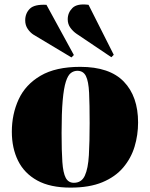

<svg xmlns="http://www.w3.org/2000/svg" viewBox="-20 -842 684 876"><path d="M302 14Q209 14 150 -18.5Q91 -51 62.5 -108.5Q34 -166 34 -241Q34 -321 65 -388.5Q96 -456 165 -496.5Q234 -537 346 -537Q480 -537 545 -469.5Q610 -402 610 -283Q610 -226 594 -173Q578 -120 542 -77.5Q506 -35 447 -10.5Q388 14 302 14ZM317 -8Q352 -8 367 -40.5Q382 -73 385.5 -134Q389 -195 389 -281Q389 -366 386.5 -418.5Q384 -471 372 -495Q360 -519 333 -519Q317 -519 303.5 -509Q290 -499 280.5 -469.5Q271 -440 266 -383.5Q261 -327 261 -235Q261 -153 264.5 -103Q268 -53 280 -30.5Q292 -8 317 -8ZM329 -688Q313 -699 301 -715.5Q289 -732 289 -754Q289 -784 310.5 -805.5Q332 -827 384 -820L499 -592L488 -581ZM134 -683Q118 -693 106.5 -710Q95 -727 95 -749Q95 -781 116 -802Q137 -823 192 -820L317 -591L306 -580Z"/></svg>

Font: Literata 72pt Black
Style: Italic
Weight: 900
Italic angle: -2°
Designer: Latin by Veronika Burian and Jose Scaglione. Greek by Irene Vlachou. Cyrillic by Vera Evstafieva
Foundry: TypeTogether
Version: Version 3.002